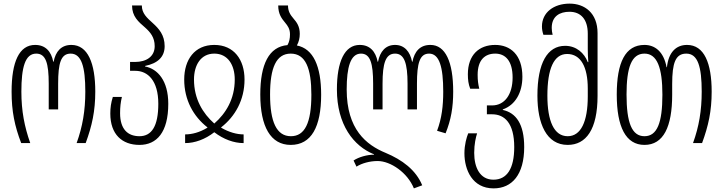

<svg xmlns="http://www.w3.org/2000/svg" viewBox="-20 -790 3992 1060"><path d="M97 0H147C115 -91 98 -177 98 -284C98 -419 119 -494 180 -494C233 -494 249 -441 249 -328V-186H301V-328C301 -441 316 -494 370 -494C430 -494 451 -421 451 -284C451 -180 436 -91 403 0H453C488 -95 506 -177 506 -284C506 -441 465 -542 374 -542C318 -542 287 -506 276 -449H274C263 -506 231 -542 174 -542C86 -542 44 -449 44 -284C44 -175 61 -94 97 0Z M750 10C845 10 909 -59 909 -217C909 -345 850 -410 781 -423V-426C850 -440 889 -475 889 -535C889 -597 857 -632 824 -662C791 -692 763 -716 763 -760H709C709 -699 744 -670 781 -638C810 -612 834 -584 834 -535C834 -477 787 -448 726 -448H698V-399H727C796 -399 854 -345 854 -217C854 -93 817 -38 750 -38C687 -38 643 -75 643 -165C643 -199 646 -225 653 -255H603C593 -223 589 -196 589 -163C589 -48 654 10 750 10Z M1002 0C1056 0 1113 -21 1163 -60C1214 -21 1271 0 1325 0V-48C1287 -48 1244 -60 1201 -85V-87C1278 -147 1330 -238 1330 -351C1330 -460 1272 -542 1163 -542C1054 -542 997 -460 997 -351C997 -238 1048 -147 1125 -87V-85C1082 -59 1040 -48 1002 -48ZM1163 -108C1100 -164 1051 -243 1051 -351C1051 -431 1089 -494 1163 -494C1238 -494 1276 -431 1276 -351C1276 -243 1227 -164 1163 -108Z M1619 -539C1630 -559 1635 -580 1635 -603C1635 -645 1618 -667 1600 -688C1583 -708 1570 -727 1570 -760H1516C1516 -711 1536 -687 1554 -665C1569 -647 1581 -630 1581 -600C1581 -578 1577 -558 1567 -541C1465 -532 1417 -436 1417 -268C1417 -91 1474 10 1585 10C1699 10 1753 -90 1753 -267C1753 -424 1710 -521 1619 -539ZM1586 -38C1507 -38 1471 -117 1471 -268C1471 -416 1505 -494 1585 -494C1667 -494 1699 -413 1699 -267C1699 -112 1663 -38 1586 -38Z M2265 250 2311 233C2276 148 2200 92 2109 54C2002 10 1894 -76 1894 -296C1894 -419 1915 -494 1973 -494C2024 -494 2040 -441 2040 -328V-186H2092V-328C2092 -441 2109 -494 2161 -494C2212 -494 2230 -441 2230 -328V-186H2282V-328C2282 -441 2297 -494 2349 -494C2406 -494 2427 -419 2427 -284C2427 -206 2419 -137 2393 -68L2440 -54C2470 -128 2482 -198 2482 -284C2482 -449 2439 -542 2356 -542C2299 -542 2268 -506 2257 -449H2255C2244 -506 2212 -542 2161 -542C2109 -542 2078 -506 2067 -449H2065C2054 -506 2022 -542 1966 -542C1882 -542 1840 -449 1840 -296C1840 -102 1932 17 2045 62V64C2006 64 1961 77 1932 96L1948 130C1978 111 2022 99 2065 99C2136 99 2230 163 2265 250Z M2705 250C2807 250 2874 174 2874 22C2874 -105 2829 -167 2756 -183V-186C2825 -210 2864 -279 2864 -366C2864 -488 2797 -542 2714 -542C2625 -542 2563 -487 2563 -380C2563 -349 2566 -326 2576 -300H2626C2620 -325 2617 -346 2617 -377C2617 -460 2658 -494 2714 -494C2771 -494 2810 -453 2810 -362C2810 -267 2765 -208 2697 -208H2668V-159H2697C2766 -159 2819 -110 2819 22C2819 141 2779 202 2704 202C2630 202 2598 135 2598 54C2598 5 2607 -32 2614 -54H2565C2556 -32 2544 9 2544 56C2544 148 2588 250 2705 250Z M3114 10C3215 10 3279 -74 3279 -261V-607C3279 -719 3207 -770 3125 -770C3037 -770 2972 -721 2972 -644C2972 -628 2975 -613 2980 -598H3031C3028 -610 3026 -623 3026 -636C3026 -701 3071 -725 3124 -725C3186 -725 3225 -684 3225 -604V-518C3225 -496 3226 -474 3228 -447H3225C3206 -497 3162 -537 3100 -537C3002 -537 2947 -442 2947 -262C2947 -107 2997 10 3114 10ZM3114 -38C3039 -38 3002 -121 3002 -262C3002 -411 3038 -492 3111 -492C3186 -492 3225 -421 3225 -301V-258C3225 -118 3187 -38 3114 -38Z M3538 10C3643 10 3691 -90 3691 -267V-326C3691 -442 3709 -494 3769 -494C3833 -494 3854 -421 3854 -284C3854 -180 3839 -91 3806 0H3856C3891 -95 3909 -177 3909 -284C3909 -441 3868 -542 3773 -542C3713 -542 3671 -502 3662 -419H3660C3644 -506 3595 -542 3538 -542C3432 -542 3385 -445 3385 -268C3385 -89 3435 10 3538 10ZM3538 -38C3468 -38 3439 -113 3439 -268C3439 -416 3466 -494 3538 -494C3608 -494 3637 -416 3637 -267C3637 -112 3608 -38 3538 -38Z"/></svg>

Font: Noto Sans Georgian ExtraCondensed Light
Style: Regular
Weight: 300
Width: 2
Designer: Monotype Design Team, Akaki Razmadze
Foundry: Google LLC
Version: Version 2.005